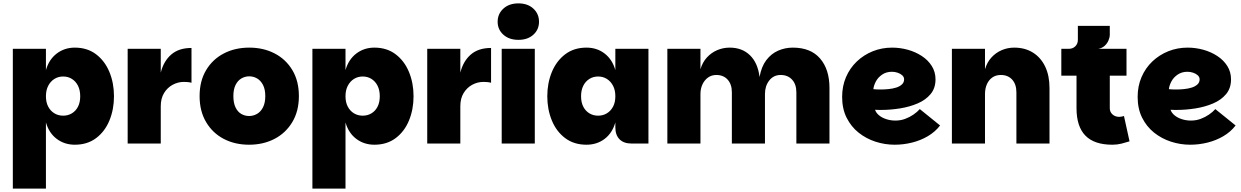

<svg xmlns="http://www.w3.org/2000/svg" viewBox="-20 -850 7351 1137"><path d="M423 7Q362 7 316 -27.5Q270 -62 252 -125V267H56V-561H252V-435Q270 -498 316 -533Q362 -568 423 -568Q497 -568 549 -528.5Q601 -489 628 -423.5Q655 -358 655 -280Q655 -202 628 -136.5Q601 -71 549 -32Q497 7 423 7ZM354 -165Q383 -165 406 -179Q429 -193 442 -218.5Q455 -244 455 -280Q455 -316 442 -342Q429 -368 406 -382.5Q383 -397 354 -397Q325 -397 302 -382.5Q279 -368 265.5 -342Q252 -316 252 -280Q252 -244 265.5 -218.5Q279 -193 302 -179Q325 -165 354 -165Z M736 0V-561H932V0ZM909 -221 932 -420Q949 -488 994 -527Q1039 -566 1114 -566V-360Q1102 -363 1091 -364Q1080 -365 1069 -365Q1034 -365 1002.5 -348Q971 -331 951.5 -299Q932 -267 932 -221Z M1455 7Q1371 7 1305 -27.5Q1239 -62 1200.5 -127Q1162 -192 1162 -281Q1162 -370 1200.5 -434.5Q1239 -499 1305.5 -533.5Q1372 -568 1456 -568Q1540 -568 1606.5 -533.5Q1673 -499 1711.5 -434.5Q1750 -370 1750 -281Q1750 -192 1711 -127Q1672 -62 1605.5 -27.5Q1539 7 1455 7ZM1455 -163Q1480 -163 1502 -175.5Q1524 -188 1537.5 -214.5Q1551 -241 1551 -281Q1551 -321 1537.5 -347Q1524 -373 1502.5 -385.5Q1481 -398 1456 -398Q1431 -398 1409.5 -385.5Q1388 -373 1375 -347Q1362 -321 1362 -281Q1362 -241 1374.5 -214.5Q1387 -188 1408.5 -175.5Q1430 -163 1455 -163Z M2197 7Q2136 7 2090 -27.5Q2044 -62 2026 -125V267H1830V-561H2026V-435Q2044 -498 2090 -533Q2136 -568 2197 -568Q2271 -568 2323 -528.5Q2375 -489 2402 -423.5Q2429 -358 2429 -280Q2429 -202 2402 -136.5Q2375 -71 2323 -32Q2271 7 2197 7ZM2128 -165Q2157 -165 2180 -179Q2203 -193 2216 -218.5Q2229 -244 2229 -280Q2229 -316 2216 -342Q2203 -368 2180 -382.5Q2157 -397 2128 -397Q2099 -397 2076 -382.5Q2053 -368 2039.5 -342Q2026 -316 2026 -280Q2026 -244 2039.5 -218.5Q2053 -193 2076 -179Q2099 -165 2128 -165Z M2510 0V-561H2706V0ZM2683 -221 2706 -420Q2723 -488 2768 -527Q2813 -566 2888 -566V-360Q2876 -363 2865 -364Q2854 -365 2843 -365Q2808 -365 2776.5 -348Q2745 -331 2725.5 -299Q2706 -267 2706 -221Z M2951 0V-561H3147V0ZM3050 -614Q2995 -614 2961 -644.5Q2927 -675 2927 -721Q2927 -768 2961 -799Q2995 -830 3050 -830Q3105 -830 3138.5 -799Q3172 -768 3172 -721Q3172 -675 3138.5 -644.5Q3105 -614 3050 -614Z M3453 7Q3379 7 3327 -32Q3275 -71 3248 -136.5Q3221 -202 3221 -280Q3221 -358 3248 -423.5Q3275 -489 3327 -528.5Q3379 -568 3453 -568Q3515 -568 3560.5 -533Q3606 -498 3624 -435V-561H3820V0H3720Q3674 0 3649 -25Q3624 -50 3624 -96V-125Q3606 -62 3560.5 -27.5Q3515 7 3453 7ZM3522 -165Q3551 -165 3574 -179Q3597 -193 3610.5 -218.5Q3624 -244 3624 -280Q3624 -316 3610.5 -342Q3597 -368 3574 -382.5Q3551 -397 3522 -397Q3493 -397 3470 -382.5Q3447 -368 3434 -342Q3421 -316 3421 -280Q3421 -244 3434 -218.5Q3447 -193 3470 -179Q3493 -165 3522 -165Z M3932 0V-561H4128V-440Q4140 -481 4166 -509.5Q4192 -538 4227 -553Q4262 -568 4301 -568Q4375 -568 4421.5 -522.5Q4468 -477 4478 -394Q4489 -456 4518 -494Q4547 -532 4588 -550Q4629 -568 4675 -568Q4781 -568 4836.5 -503.5Q4892 -439 4892 -329V0H4696V-303Q4696 -351 4670.5 -378.5Q4645 -406 4603 -406Q4561 -406 4535.5 -373.5Q4510 -341 4510 -293V0H4314V-303Q4314 -351 4289 -378.5Q4264 -406 4222 -406Q4194 -406 4173 -391Q4152 -376 4140 -350.5Q4128 -325 4128 -293V0Z M5278 7Q5220 7 5164.5 -11Q5109 -29 5064.5 -64.5Q5020 -100 4993.5 -153Q4967 -206 4967 -276Q4967 -340 4990 -393.5Q5013 -447 5054 -486Q5095 -525 5148.5 -546.5Q5202 -568 5263 -568Q5310 -568 5355.5 -555.5Q5401 -543 5438.5 -518.5Q5476 -494 5498 -459Q5520 -424 5520 -380Q5520 -328 5491 -293Q5462 -258 5414 -237.5Q5366 -217 5309.5 -208Q5253 -199 5199 -199Q5193 -199 5186.5 -199Q5180 -199 5174 -199.5Q5168 -200 5162 -200Q5167 -183 5184.5 -168Q5202 -153 5228 -144.5Q5254 -136 5282 -136Q5313 -136 5340 -146Q5367 -156 5389.5 -171.5Q5412 -187 5427 -204L5547 -107Q5518 -69 5474.5 -43.5Q5431 -18 5380.5 -5.5Q5330 7 5278 7ZM5195 -320Q5218 -320 5242.5 -322.5Q5267 -325 5287.5 -331.5Q5308 -338 5321 -350Q5334 -362 5334 -380Q5334 -394 5323 -404Q5312 -414 5295.5 -419.5Q5279 -425 5262 -425Q5228 -425 5203.5 -408Q5179 -391 5166.5 -367Q5154 -343 5152 -322Q5159 -321 5171.5 -320.5Q5184 -320 5195 -320Z M5617 0V-561H5813V-440Q5825 -481 5851 -509.5Q5877 -538 5912 -553Q5947 -568 5986 -568Q6050 -568 6097 -538.5Q6144 -509 6169.5 -455.5Q6195 -402 6195 -329V0H5999V-303Q5999 -351 5974 -378.5Q5949 -406 5907 -406Q5877 -406 5856 -391Q5835 -376 5824 -350.5Q5813 -325 5813 -293V0Z M6567 7Q6460 7 6407.5 -47Q6355 -101 6355 -209V-402H6265V-561H6651V-402H6552V-209Q6552 -187 6568 -172.5Q6584 -158 6608 -158Q6615 -158 6622 -159.5Q6629 -161 6636 -163L6669 -13Q6647 -6 6621.5 0.5Q6596 7 6567 7ZM6310 -515V-561Q6333 -561 6348 -576Q6363 -591 6363 -614V-697H6552V-644Q6552 -629 6544.5 -611Q6537 -593 6522 -579Q6507 -565 6484 -561Z M7028 7Q6970 7 6914.5 -11Q6859 -29 6814.5 -64.5Q6770 -100 6743.5 -153Q6717 -206 6717 -276Q6717 -340 6740 -393.5Q6763 -447 6804 -486Q6845 -525 6898.5 -546.5Q6952 -568 7013 -568Q7060 -568 7105.5 -555.5Q7151 -543 7188.5 -518.5Q7226 -494 7248 -459Q7270 -424 7270 -380Q7270 -328 7241 -293Q7212 -258 7164 -237.5Q7116 -217 7059.5 -208Q7003 -199 6949 -199Q6943 -199 6936.5 -199Q6930 -199 6924 -199.5Q6918 -200 6912 -200Q6917 -183 6934.5 -168Q6952 -153 6978 -144.5Q7004 -136 7032 -136Q7063 -136 7090 -146Q7117 -156 7139.5 -171.5Q7162 -187 7177 -204L7297 -107Q7268 -69 7224.5 -43.5Q7181 -18 7130.5 -5.5Q7080 7 7028 7ZM6945 -320Q6968 -320 6992.5 -322.5Q7017 -325 7037.5 -331.5Q7058 -338 7071 -350Q7084 -362 7084 -380Q7084 -394 7073 -404Q7062 -414 7045.5 -419.5Q7029 -425 7012 -425Q6978 -425 6953.5 -408Q6929 -391 6916.5 -367Q6904 -343 6902 -322Q6909 -321 6921.5 -320.5Q6934 -320 6945 -320Z"/></svg>

Font: Parkinsans ExtraBold
Style: Regular
Weight: 800
Designer: Red Stone, Indian Type Foundry
Foundry: Indian Type Foundry
Version: Version 1.000